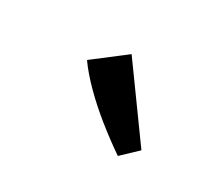

<svg xmlns="http://www.w3.org/2000/svg" viewBox="-54 -773 472 414"><g transform="rotate(30 182.0 -565.5)"><path d="M300 -499 262 -463Q230 -485 199.5 -509.5Q169 -534 143.5 -559.5Q118 -585 101 -609L178 -668Z"/></g></svg>

Font: Rasa
Style: Italic
Weight: 400
Italic angle: -7.10001°
Designer: Anna Giedrys (Yrsa+Rasa design), David Brezina (Yrsa art-direction, Rasa art-direction, design)
Foundry: Rosetta Type Foundry
Version: Version 2.004